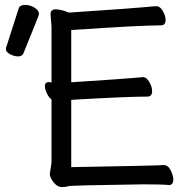

<svg xmlns="http://www.w3.org/2000/svg" viewBox="-20 -743 767 779"><path d="M53.2 -514.2Q37.1 -514.2 20.5 -523.2Q3.9 -532.2 3.9 -543Q3.9 -550.8 5.9 -553.2L55.2 -707Q59.1 -723.1 82 -723.1Q101.1 -723.1 119.6 -712.2Q138.2 -701.2 138.2 -685.1Q138.2 -681.2 75.2 -526.9Q70.3 -514.2 53.2 -514.2ZM231 16.1Q212.9 16.1 197.5 -3.4Q182.1 -22.9 182.1 -37.1L189 -84V-339.8Q179.2 -345.7 170.7 -363.3Q162.1 -380.9 162.1 -393.1Q162.1 -410.2 178.2 -410.2L189 -408.2V-633.8L185.1 -685.1Q185.1 -705.1 205.1 -705.1Q220.2 -705.1 240.2 -699.2L259.8 -691.9Q542 -710.9 577.1 -714.8Q603 -717.8 615.2 -717.8Q629.4 -717.8 640.6 -698.5Q651.9 -679.2 651.9 -662.1Q651.9 -640.1 632.8 -640.1Q544.9 -640.1 269 -621.1V-409.2Q485.8 -423.3 522 -426.8Q547.9 -429.7 560.1 -430.2Q574.2 -430.2 585.7 -410.6Q597.2 -391.1 597.2 -373Q597.2 -351.1 578.1 -351.1Q493.2 -351.1 269 -337.9V-64.9Q611.8 -70.8 644 -73.2Q662.1 -73.2 672.6 -52Q683.1 -30.8 683.1 -14.2Q683.1 7.8 665 7.8Q641.1 4.9 562 4.9Q268.1 8.8 257.1 12.5Q246.1 16.1 231 16.1Z"/></svg>

Font: LXGW WenKai Screen R
Style: Regular
Weight: 400
Designer: Fontworks Inc.
Version: Version 1.235;May 31, 2022